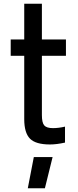

<svg xmlns="http://www.w3.org/2000/svg" viewBox="-20 -756 413 1022"><path d="M37 0ZM203 -459V-143Q203 -103 215.5 -88.5Q228 -74 262 -74Q292 -74 326 -82V3Q281 13 246 13Q170 13 139.5 -18Q109 -49 109 -122V-459H37V-546H109V-736H203V-546H331V-459ZM160 80H260L219 246H128Z"/></svg>

Font: Biryani
Style: Regular
Weight: 400
Designer: Dan Reynolds and Mathieu Réguer
Foundry: Dan Reynolds and Mathieu Réguer
Version: Version 1.004; ttfautohint (v1.1) -l 5 -r 5 -G 72 -x 0 -D la